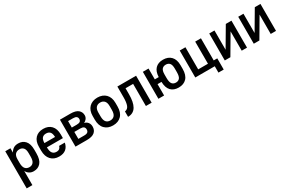

<svg xmlns="http://www.w3.org/2000/svg" viewBox="133 -1803 4884 3269"><g transform="rotate(-30 2575.0 -169.0)"><path d="M67 -530H169V-445Q192 -487 228 -511.5Q264 -536 321 -536Q406 -536 457.5 -479Q509 -422 509 -306V-235Q509 -109 457.5 -50.5Q406 8 321 8Q270 8 234 -16Q198 -40 179 -78V200H67ZM291 -89Q339 -89 367.5 -123Q396 -157 396 -235V-306Q396 -375 367.5 -407Q339 -439 291 -439Q239 -439 209 -407Q179 -375 179 -306V-235Q179 -157 209 -123Q239 -89 291 -89Z M820 8Q770 8 730 -8Q690 -24 661 -55Q632 -86 616.5 -131Q601 -176 601 -235V-306Q601 -418 658.5 -478Q716 -538 815 -538Q914 -538 971.5 -478Q1029 -418 1029 -304V-233H714Q715 -151 743 -118Q771 -85 820 -85Q861 -85 881.5 -105Q902 -125 907 -151H1019Q1005 -76 955.5 -34Q906 8 820 8ZM817 -445Q769 -445 742.5 -416Q716 -387 714 -317H923Q921 -387 894 -416Q867 -445 817 -445Z M1142 -530H1346Q1451 -530 1498.5 -489.5Q1546 -449 1546 -385Q1546 -348 1523.5 -318Q1501 -288 1469 -277Q1518 -264 1542 -230.5Q1566 -197 1566 -150Q1566 -81 1518 -40.5Q1470 0 1366 0H1142ZM1366 -90Q1414 -90 1434 -107.5Q1454 -125 1454 -159Q1454 -192 1434 -209.5Q1414 -227 1366 -227H1250V-90ZM1346 -313Q1394 -313 1414 -329.5Q1434 -346 1434 -377Q1434 -406 1414 -423Q1394 -440 1346 -440H1250V-313Z M1880 8Q1777 8 1716.5 -54.5Q1656 -117 1656 -235V-306Q1656 -360 1671.5 -403Q1687 -446 1716.5 -476Q1746 -506 1787.5 -522Q1829 -538 1880 -538Q1931 -538 1972.5 -522Q2014 -506 2043.5 -476Q2073 -446 2088.5 -403Q2104 -360 2104 -306V-235Q2104 -117 2043.5 -54.5Q1983 8 1880 8ZM1880 -89Q1932 -89 1961.5 -123Q1991 -157 1991 -235V-306Q1991 -375 1961.5 -408Q1932 -441 1880 -441Q1828 -441 1798.5 -408Q1769 -375 1769 -306V-235Q1769 -157 1798.5 -123Q1828 -89 1880 -89Z M2171 -98Q2228 -106 2249.5 -161.5Q2271 -217 2271 -317V-530H2639V0H2526V-435H2377V-317Q2377 -241 2365.5 -181Q2354 -121 2329.5 -79Q2305 -37 2265.5 -14.5Q2226 8 2171 8Z M3170 8Q3073 8 3018.5 -49Q2964 -106 2961 -223H2884V0H2772V-530H2884V-317H2961Q2965 -426 3019.5 -482Q3074 -538 3170 -538Q3270 -538 3327 -478.5Q3384 -419 3384 -306V-235Q3384 -114 3327 -53Q3270 8 3170 8ZM3170 -89Q3218 -89 3244.5 -121.5Q3271 -154 3271 -235V-306Q3271 -379 3244.5 -410Q3218 -441 3170 -441Q3122 -441 3095.5 -410Q3069 -379 3069 -306V-235Q3069 -154 3095.5 -121.5Q3122 -89 3170 -89Z M3880 0H3497V-530H3609V-95H3801V-530H3914V-95H3984V125H3880Z M4077 -530H4180V-151L4403 -530H4514V0H4410V-380L4187 0H4077Z M4647 -530H4750V-151L4973 -530H5084V0H4980V-380L4757 0H4647Z"/></g></svg>

Font: Golos UI Medium
Style: Regular
Weight: 500
Designer: A.Korolkova, Vitaly Kuzmin
Foundry: ParaType Ltd
Version: Version 2.000